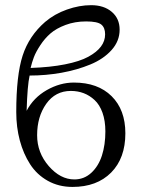

<svg xmlns="http://www.w3.org/2000/svg" viewBox="-20 -718 570 750"><path d="M99.6 -452.6Q176.3 -455.1 233.9 -466.6Q291.5 -478 325 -496.3Q358.4 -514.6 374.5 -536.4Q390.6 -558.1 390.6 -584Q390.6 -609.9 375.7 -622.1Q360.8 -634.3 316.4 -634.3Q272.5 -634.3 236.1 -620.6Q199.7 -606.9 177.2 -587.4Q154.8 -567.9 137.5 -541.5Q120.1 -515.1 112.3 -494.4Q104.5 -473.6 99.6 -452.6ZM156.2 -632.3Q192.9 -663.6 241.5 -680.7Q290 -697.8 335.9 -697.8Q386.2 -697.8 416.7 -671.6Q447.3 -645.5 447.3 -602.1Q447.3 -557.6 415.8 -522.5Q384.3 -487.3 332.8 -466.1Q281.2 -444.8 220.2 -433.8Q159.2 -422.9 95.7 -422.9Q86.9 -384.3 84 -285.2Q110.8 -336.4 162.6 -366Q214.4 -395.5 268.6 -395.5Q362.3 -395.5 416 -342.3Q469.7 -289.1 469.7 -197.3Q469.7 -100.1 414.1 -43.9Q358.4 12.2 263.2 12.2Q209.5 12.2 166.7 -11.7Q124 -35.6 97.7 -76.4Q71.3 -117.2 57.4 -169.2Q43.5 -221.2 43.5 -280.3Q43.5 -423.8 68.4 -500.7Q93.3 -577.6 156.2 -632.3ZM125 -189.9Q125 -121.6 170.4 -69.3Q215.8 -17.1 270.5 -17.1Q308.6 -17.1 336.7 -43Q364.7 -68.8 378.2 -110.6Q391.6 -152.3 391.6 -204.6Q391.6 -246.1 380.4 -277.6Q369.1 -309.1 349.6 -327.1Q330.1 -345.2 306.9 -354Q283.7 -362.8 256.8 -362.8Q196.3 -362.8 160.6 -312.5Q125 -262.2 125 -189.9Z"/></svg>

Font: Libertinage
Style: b
Weight: 400
Designer: OSP
Foundry: OSP
Version: Version 1.0; 2008; OFL relea